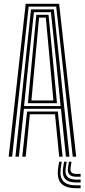

<svg xmlns="http://www.w3.org/2000/svg" viewBox="-20 -820 444 1005"><path d="M25.5 0 114.5 -800H289.5L378.8 0H360.8L274.2 -785.5H130L43.5 0ZM96.5 0 121.8 -236.2H282.5L307.8 0H289.8L268 -222H136.2L114.5 0ZM60.8 0 142.2 -770.8H262L343.5 0H325.2L299 -250.5H105.2L78.8 0ZM106 -264.8H297.2L274.5 -493L246.5 -756.2H157.5L129.2 -493ZM126 -279.8 146.2 -493 170.2 -742.5H234L258.2 -493L278.2 -279.8ZM144.5 -294H259.5L241.5 -493L219.8 -727.8H184.5L162.8 -493ZM303.2 26.5 298 61Q291.5 106.8 311.2 128.5Q331 150.2 380.2 150.2H402V165.2H380.2Q323.2 165.2 300.1 139.8Q277 114.2 284.2 61L289.5 26.5ZM354.2 26.5 349.5 56.5Q346.8 73.8 354.1 82.1Q361.5 90.5 380.2 90.5H402V105.2H380.2Q353.8 105.2 342.9 93Q332 80.8 336.2 56.5L341.2 26.5ZM329 26.5 324 58.8Q319 90.5 332.5 105.4Q346 120.2 380.2 120.2H402V135.2H380.2Q338 135.2 321.1 116.4Q304.2 97.5 310.2 58.8L315.5 26.5Z"/></svg>

Font: Big Shoulders Inline Text Thin Medium
Style: Regular
Weight: 500
Version: Version 2.002